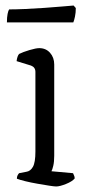

<svg xmlns="http://www.w3.org/2000/svg" viewBox="-20 -674 314 694"><path d="M183 0Q176 0 157 -3Q138 -6 115 -10Q92 -14 71.5 -19Q51 -24 41 -28Q41 -35 43.5 -40Q46 -45 49 -48L75 -53Q90 -55 99 -71Q108 -87 108 -126V-414Q108 -431 92 -437L40 -453Q41 -462 43.5 -469Q46 -476 49 -479Q63 -486 86.5 -493Q110 -500 122 -500Q146 -500 161 -483Q176 -466 176 -441V-111Q176 -89 172.5 -74.5Q169 -60 166 -55L244 -48Q245 -45 247.5 -40Q250 -35 250 -29Q241 -18 218.5 -9Q196 0 183 0ZM5 -593Q5 -612 7.5 -624Q10 -636 13 -640Q37 -640 71 -641.5Q105 -643 140.5 -645.5Q176 -648 204.5 -650.5Q233 -653 246 -654L254 -645Q254 -628 251 -614Q248 -600 245 -593Z"/></svg>

Font: Texturina 72pt Light
Style: Regular
Weight: 300
Designer: Guillermo Torres Carreño
Foundry: Omnibus-Type
Version: Version 1.002; ttfautohint (v1.8.3)